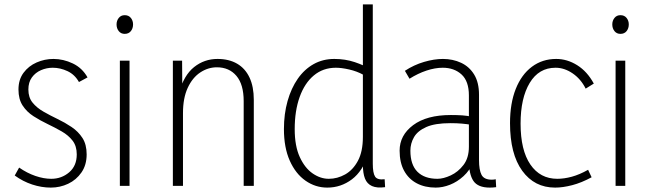

<svg xmlns="http://www.w3.org/2000/svg" viewBox="-20 -845 2961 873"><path d="M211 8Q169 8 126.5 -6Q84 -20 47 -47L67 -83Q103 -58 141 -45Q179 -32 213 -32Q260 -32 294.5 -61.5Q329 -91 329 -143Q329 -181 310 -205.5Q291 -230 260.5 -247.5Q230 -265 196.5 -281Q163 -297 132.5 -316.5Q102 -336 83 -365Q64 -394 64 -438Q64 -483 87 -514Q110 -545 146.5 -561Q183 -577 223 -577Q268 -577 311 -556.5Q354 -536 378 -493L339 -472Q320 -506 287 -521.5Q254 -537 220 -537Q192 -537 166.5 -526Q141 -515 125 -493Q109 -471 109 -438Q109 -402 128 -378.5Q147 -355 177.5 -337.5Q208 -320 241.5 -304Q275 -288 305.5 -267.5Q336 -247 355 -217.5Q374 -188 374 -143Q374 -95 350.5 -61Q327 -27 290 -9.5Q253 8 211 8Z M525 0V-569H569V0ZM547 -691Q530 -691 520 -703.5Q510 -716 510 -734Q510 -751 520 -763.5Q530 -776 547 -776Q565 -776 575 -763.5Q585 -751 585 -734Q585 -716 575 -703.5Q565 -691 547 -691Z M1088 0V-385Q1088 -461 1055 -500Q1022 -539 966 -539Q926 -539 890.5 -515.5Q855 -492 833.5 -445.5Q812 -399 812 -331V0H766V-569H808L809 -423H794Q816 -503 862.5 -540Q909 -577 969 -577Q1021 -577 1058 -555.5Q1095 -534 1114.5 -492.5Q1134 -451 1134 -391V0Z M1675 -825V-101Q1675 -58 1685.5 -42Q1696 -26 1729 -30L1731 6Q1694 11 1671.5 1Q1649 -9 1639.5 -33Q1630 -57 1630 -96V-146H1655Q1630 -67 1580 -29.5Q1530 8 1468 8Q1414 8 1369 -23.5Q1324 -55 1297.5 -114.5Q1271 -174 1271 -258Q1271 -327 1287.5 -385.5Q1304 -444 1334 -487Q1364 -530 1406 -553.5Q1448 -577 1500 -577Q1550 -577 1593 -562.5Q1636 -548 1666 -530L1632 -505Q1603 -521 1568 -529Q1533 -537 1507 -537Q1449 -537 1407 -502Q1365 -467 1342.5 -404Q1320 -341 1320 -258Q1320 -181 1343 -131Q1366 -81 1401.5 -56.5Q1437 -32 1475 -32Q1514 -32 1549.5 -52Q1585 -72 1607.5 -114Q1630 -156 1630 -223V-825Z M2112 -115 2133 -109Q2116 -70 2087.5 -44Q2059 -18 2026 -5Q1993 8 1961 8Q1912 8 1875 -11.5Q1838 -31 1817.5 -68.5Q1797 -106 1797 -160Q1797 -230 1858.5 -276Q1920 -322 2030 -322Q2059 -322 2081.5 -320.5Q2104 -319 2127 -314V-277Q2102 -281 2079.5 -283Q2057 -285 2028 -285Q1958 -285 1918.5 -267.5Q1879 -250 1862.5 -221.5Q1846 -193 1846 -160Q1846 -96 1878 -64Q1910 -32 1969 -32Q1996 -32 2029.5 -47.5Q2063 -63 2087.5 -95Q2112 -127 2112 -178V-411Q2112 -476 2078.5 -506.5Q2045 -537 1993 -537Q1958 -537 1919 -524Q1880 -511 1842 -487L1821 -523Q1862 -550 1908 -563.5Q1954 -577 1994 -577Q2039 -577 2076.5 -559.5Q2114 -542 2136 -506Q2158 -470 2158 -414V-117Q2158 -72 2169.5 -50Q2181 -28 2216 -28Q2221 -28 2225 -28.5Q2229 -29 2234 -30L2236 6Q2229 7 2221.5 7.5Q2214 8 2207 8Q2153 8 2132.5 -22.5Q2112 -53 2112 -115Z M2504 8Q2410 8 2354.5 -68.5Q2299 -145 2299 -285Q2299 -375 2325 -440.5Q2351 -506 2398.5 -541.5Q2446 -577 2509 -577Q2559 -577 2604.5 -548.5Q2650 -520 2680 -465L2643 -442Q2621 -486 2583.5 -511.5Q2546 -537 2506 -537Q2430 -537 2388.5 -468Q2347 -399 2347 -283Q2347 -162 2391.5 -97Q2436 -32 2514 -32Q2545 -32 2580 -41.5Q2615 -51 2654 -73L2670 -39Q2624 -14 2581.5 -3Q2539 8 2504 8Z M2779 0V-569H2823V0ZM2801 -691Q2784 -691 2774 -703.5Q2764 -716 2764 -734Q2764 -751 2774 -763.5Q2784 -776 2801 -776Q2819 -776 2829 -763.5Q2839 -751 2839 -734Q2839 -716 2829 -703.5Q2819 -691 2801 -691Z"/></svg>

Font: Yaldevi ExtraLight ExtraLight
Style: Regular
Weight: 250
Version: Version 1.100